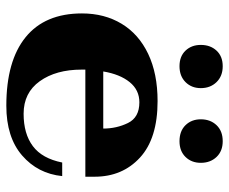

<svg xmlns="http://www.w3.org/2000/svg" viewBox="-80 -652 741 622"><g transform="rotate(90 291.0 -340.5)"><path d="M125 -620Q125 -651 143.5 -671Q162 -691 194 -691Q226 -691 245.5 -671Q265 -651 265 -620Q265 -590 245.5 -570.5Q226 -551 194 -551Q162 -551 143.5 -570.5Q125 -590 125 -620ZM366 -620Q366 -651 385 -671Q404 -691 437 -691Q469 -691 488 -671Q507 -651 507 -620Q507 -590 488 -570.5Q469 -551 437 -551Q404 -551 385 -570.5Q366 -590 366 -620ZM205 -246V-234Q205 -151 242.5 -98.5Q280 -46 348 -46Q413 -46 453 -76Q493 -106 506 -171H550Q542 -92 483 -41Q424 10 322 10Q177 10 100 -52.5Q23 -115 23 -235Q23 -308 56.5 -363.5Q90 -419 154 -449.5Q218 -480 307 -480Q428 -480 490 -423Q552 -366 552 -276V-246ZM211 -304H396Q396 -347 378 -384Q360 -421 311 -421Q271 -421 245.5 -389.5Q220 -358 211 -304Z"/></g></svg>

Font: Taviraj
Style: Bold
Weight: 700
Designer: Katatrad Team
Foundry: CadsonDemak
Version: Version 1.001